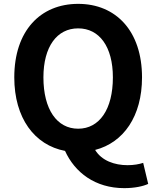

<svg xmlns="http://www.w3.org/2000/svg" viewBox="-20 -774 810 995"><path d="M205 -373C205 -532 275 -627 385 -627C495 -627 565 -532 565 -373C565 -207 495 -107 385 -107C275 -107 205 -207 205 -373ZM722 70C701 77 673 82 641 82C574 82 507 59 473 3C620 -35 716 -171 716 -373C716 -613 581 -754 385 -754C189 -754 54 -614 54 -373C54 -162 159 -22 317 8C368 120 473 201 624 201C678 201 723 191 748 179Z"/></svg>

Font: Noto Sans CJK KR Bold
Style: Regular
Weight: 700
Designer: Ryoko NISHIZUKA (kana & ideographs); Paul D. Hunt (Latin, Greek & Cyrillic); Wenlong ZHANG (bopomofo); Sandoll Communica
Foundry: Adobe Systems Incorporated
Version: Version 1.004;PS 1.004;hotconv 1.0.82;makeotf.lib2.5.63406